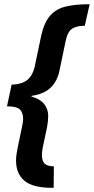

<svg xmlns="http://www.w3.org/2000/svg" viewBox="-20 -734 446 912"><path d="M227.1 158.2Q135.7 158.2 95.9 124.5Q56.2 90.8 56.2 28.8Q56.2 15.6 58.1 1Q60.1 -13.7 63 -27.8L85 -133.8Q86.4 -141.6 88.1 -150.4Q89.8 -159.2 89.8 -168.9Q89.8 -199.7 74 -214.4Q58.1 -229 13.2 -229L35.2 -332Q83 -333 109.6 -354.2Q136.2 -375.5 146 -422.9L175.8 -564.9Q189.9 -628.4 218.8 -660.4Q247.6 -692.4 293 -703.1Q338.4 -713.9 402.8 -713.9H405.8L382.8 -611.8Q339.8 -611.3 319.6 -595.5Q299.3 -579.6 291 -535.2L262.2 -397Q252.4 -349.1 220.9 -318.1Q189.5 -287.1 129.9 -278.8L128.9 -275.9Q170.9 -263.7 189.9 -239.7Q209 -215.8 209 -182.1Q209 -170.9 207.5 -157Q206.1 -143.1 203.1 -127.9L182.1 -28.8Q180.7 -19.5 179.9 -11.2Q179.2 -2.9 179.2 2.9Q179.2 29.8 191.2 42.5Q203.1 55.2 235.8 56.2L234.9 158.2Z"/></svg>

Font: Open Sans Condensed
Style: Italic
Weight: 400
Width: 3
Italic angle: -12°
Designer: Monotype Design Team
Foundry: Monotype Imaging Inc.
Version: Version 3.000